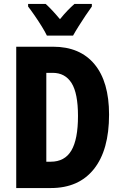

<svg xmlns="http://www.w3.org/2000/svg" viewBox="-20 -950 612 970"><path d="M531 -371Q531 -192 454.5 -96Q378 0 237 0H62V-714H248Q384 -714 457.5 -625.5Q531 -537 531 -371ZM374 -364Q374 -479 341.5 -530.5Q309 -582 246 -582H214V-133H236Q307 -133 340.5 -189.5Q374 -246 374 -364ZM217 -770Q208 -789 191 -816.5Q174 -844 155 -871.5Q136 -899 122 -917V-930H211Q242 -902 283 -853Q304 -879 321.5 -897Q339 -915 356 -930H444V-917Q430 -898 412 -871Q394 -844 377 -817Q360 -790 349 -770Z"/></svg>

Font: Noto Sans Thai ExtCond ExtBd
Style: Regular
Weight: 800
Width: 2
Designer: Monotype Design Team
Foundry: Monotype Imaging Inc.
Version: Version 2.002; ttfautohint (v1.8.4.7-5d5b)